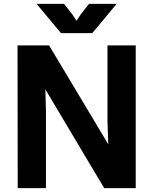

<svg xmlns="http://www.w3.org/2000/svg" viewBox="-20 -966 787 986"><path d="M70 -733H232L536 -225L532 -341V-733H677V0H515L213 -507L216 -392V0H71ZM293 -796 168 -946H309L350 -894L373 -859L396 -894L437 -946H579L454 -796Z"/></svg>

Font: Kreadon
Style: Bold
Weight: 700
Designer: Reiya WATANABE
Foundry: StudioGnu
Version: Version 1.003; ttfautohint (v1.8.4.7-5d5b);gftools[0.9.32]